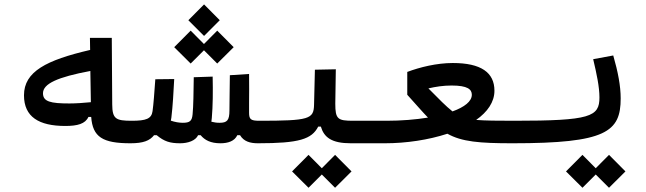

<svg xmlns="http://www.w3.org/2000/svg" viewBox="-20 -656 2970 883"><path d="M280.3 -76.7C336.4 -76.7 372.1 -86.4 386.7 -118.2H399.4C406.2 -25.9 451.7 2.9 580.1 2.9C613.3 2.9 622.6 -17.1 622.6 -56.2C622.6 -89.8 613.3 -100.6 585.9 -100.6C512.7 -100.6 496.6 -108.9 496.1 -175.8L494.1 -481.9H393.6L394.5 -426.3C192.9 -379.4 90.3 -326.7 90.3 -217.8C90.3 -118.2 159.2 -76.7 280.3 -76.7ZM395.5 -329.6 397.9 -186C365.7 -182.6 326.7 -180.2 299.3 -180.2C212.4 -180.2 177.7 -188.5 177.7 -227.1C177.7 -271 244.6 -301.3 395.5 -329.6Z M808.6 2.9C843.8 2.9 879.4 -8.8 891.1 -34.2H902.8C921.4 -11.7 948.7 2.9 993.7 2.9C1029.3 2.9 1059.1 -7.3 1071.3 -34.2H1084C1101.1 -5.4 1130.4 2.9 1166 2.9C1189.5 2.9 1208.5 -10.3 1208.5 -56.2C1208.5 -81.1 1196.8 -100.6 1171.9 -100.6C1132.8 -100.6 1125.5 -107.9 1125.5 -137.7C1125.5 -151.9 1125.5 -167 1125.5 -184.1C1126 -222.2 1126 -266.6 1125.5 -315.9L1037.1 -310.1C1036.6 -241.2 1035.2 -194.8 1035.2 -148.4C1035.2 -102.1 1024.4 -91.3 989.3 -91.3C976.1 -91.3 963.9 -93.3 952.1 -96.2C953.1 -102.1 953.6 -107.9 954.1 -113.3C959 -168.9 959.5 -235.8 958 -303.7L871.1 -300.8C870.1 -232.9 869.6 -168.9 865.7 -129.9C862.8 -99.6 853 -91.3 820.3 -91.3C803.7 -91.3 784.2 -94.7 765.6 -101.1C766.6 -105.5 767.6 -109.9 768.1 -114.7C774.9 -171.4 777.8 -230.5 781.2 -292.5L694.3 -291.5C689.9 -228.5 686 -176.3 681.6 -145C676.8 -109.4 651.4 -100.6 585.9 -100.6L580.1 2.9C638.7 2.9 668.5 -8.8 688.5 -34.2H700.7C735.4 -5.4 761.7 2.9 808.6 2.9ZM979 -363.8 1054.7 -439 979 -515.1 918 -453.6 856.9 -515.1 781.2 -439 856.9 -363.8 918 -424.8ZM918.5 -490.7 990.7 -563 918.5 -635.7 846.2 -563Z M1166 2.9C1355.5 2.9 1413.6 -15.6 1443.4 -73.7H1455.6C1470.2 -24.4 1504.9 2.9 1593.3 2.9H1752C1775.4 2.9 1794.4 -10.3 1794.4 -56.2C1794.4 -81.1 1782.7 -100.6 1757.8 -100.6H1604.5C1533.2 -100.6 1522 -107.9 1522 -179.2L1524.4 -337.4L1428.2 -335.4L1424.3 -174.3C1422.9 -108.4 1402.8 -100.6 1171.9 -100.6ZM1521 207.5 1596.7 132.3 1521 56.2 1460 117.7 1398.9 56.2 1323.2 132.3 1398.9 207.5 1460 146.5Z M1750 2.9C1848.6 2.9 1951.2 -12.7 2037.6 -41C2104 -3.9 2185.1 2.9 2336.9 2.9C2389.6 2.9 2402.3 -12.7 2402.3 -53.2C2402.3 -89.4 2396 -100.6 2344.7 -100.6C2268.1 -100.6 2211.4 -101.1 2169.9 -104.5C2221.7 -141.1 2253.9 -186.5 2253.9 -238.8C2253.9 -322.8 2191.9 -366.2 2062.5 -366.2C1987.8 -366.2 1910.2 -346.7 1853 -325.2V-220.2C1893.6 -175.3 1920.4 -144 1948.2 -115.2C1891.1 -106 1825.7 -100.6 1757.8 -100.6ZM2061 -143.6C2029.8 -168.5 2000.5 -198.7 1950.2 -249.5C1983.9 -257.3 2018.6 -262.7 2057.1 -262.7C2130.4 -262.7 2149.9 -245.1 2149.9 -220.2C2149.9 -189.9 2116.2 -163.6 2061 -143.6Z M2337.9 2.9C2768.1 2.9 2834.5 -49.8 2834.5 -203.6C2834.5 -259.8 2822.3 -324.7 2800.3 -400.9L2708 -383.8C2724.1 -315.9 2736.8 -256.3 2736.8 -208C2736.8 -119.1 2696.3 -100.6 2343.8 -100.6C2332.5 -100.6 2321.8 -87.4 2321.8 -52.7C2321.8 -16.6 2325.2 2.9 2337.9 2.9ZM2780.8 207.5 2856.4 132.3 2780.8 56.2 2719.7 117.7 2658.7 56.2 2583 132.3 2658.7 207.5 2719.7 146.5Z"/></svg>

Font: Cascadia Code PL
Style: Regular
Weight: 400
Monospace: yes
Designer: Aaron Bell
Foundry: Saja Typeworks
Version: Version 2404.023